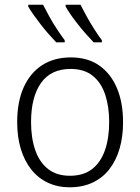

<svg xmlns="http://www.w3.org/2000/svg" viewBox="-20 -786 596 816"><path d="M503 -267Q503 -204 488 -153.5Q473 -103 444.5 -66.5Q416 -30 373.5 -10Q331 10 276 10Q225 10 183.5 -9.5Q142 -29 113 -65.5Q84 -102 68.5 -153Q53 -204 53 -267Q53 -353 80.5 -414.5Q108 -476 159 -509Q210 -542 281 -542Q353 -542 402 -507.5Q451 -473 477 -411.5Q503 -350 503 -267ZM112 -267Q112 -199 130 -147.5Q148 -96 184.5 -67.5Q221 -39 277 -39Q335 -39 371.5 -67.5Q408 -96 426 -147.5Q444 -199 444 -267Q444 -333 427 -384Q410 -435 374 -464Q338 -493 280 -493Q196 -493 154 -433Q112 -373 112 -267ZM322 -766Q333 -744 348.5 -716Q364 -688 381 -661.5Q398 -635 413 -615V-606H378Q363 -622 346 -641Q329 -660 312 -681.5Q295 -703 281.5 -722.5Q268 -742 259 -758V-766ZM163 -766Q174 -744 189.5 -716Q205 -688 222.5 -661.5Q240 -635 255 -615V-606H219Q204 -622 187 -641Q170 -660 153.5 -681.5Q137 -703 123 -722.5Q109 -742 100 -758V-766Z"/></svg>

Font: Noto Sans Display Light
Style: Regular
Weight: 300
Designer: Monotype Design Team
Foundry: Monotype Imaging Inc.
Version: Version 2.003